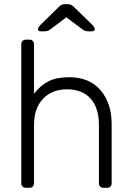

<svg xmlns="http://www.w3.org/2000/svg" viewBox="-20 -900 631 920"><path d="M82 0ZM311 -530Q409 -530 462 -467.5Q515 -405 515 -306V-22Q515 -12 509 -6Q503 0 493 0H476Q466 0 460 -6Q454 -12 454 -22V-301Q454 -382 414.5 -427Q375 -472 301 -472Q229 -472 186 -426.5Q143 -381 143 -301V-22Q143 -12 137 -6Q131 0 121 0H104Q94 0 88 -6Q82 -12 82 -22V-688Q82 -698 88 -704Q94 -710 104 -710H121Q131 -710 137 -704Q143 -698 143 -688V-451Q173 -490 211.5 -510Q250 -530 311 -530ZM335 -866 422 -781Q434 -769 434 -761Q434 -750 420 -750H403Q396 -750 389 -752Q382 -754 378 -757L298 -817L218 -757Q214 -754 207 -752Q200 -750 193 -750H176Q162 -750 162 -761Q162 -769 174 -781L261 -866Q270 -875 276.5 -877.5Q283 -880 293 -880H303Q312 -880 319 -877.5Q326 -875 335 -866Z"/></svg>

Font: Hezaedrus Light
Style: Regular
Weight: 300
Designer: Hubert & Fischer
Foundry: Hubert & Fischer
Version: Version 1.10;September 3, 2019;FontCreator 11.5.0.2425 64-bi